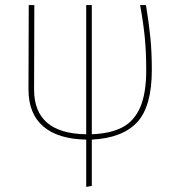

<svg xmlns="http://www.w3.org/2000/svg" viewBox="-20 -539 702 755"><path d="M341 10V192L319 196V10Q208 8 150 -42Q92 -92 92 -188L93 -519H115L114 -187Q114 -14 319 -11V-519H341V-11Q415 -14 461.5 -38.5Q508 -63 531.5 -117.5Q555 -172 555 -263Q555 -333 549.5 -390Q544 -447 531 -519H554Q566 -446 571.5 -389.5Q577 -333 577 -264Q577 -120 519 -58Q461 4 341 10Z"/></svg>

Font: Fira Sans Condensed Thin
Style: Regular
Weight: 250
Width: 3
Designer: Carrois Corporate & Edenspiekermann AG
Foundry: Carrois Corporate GbR & Edenspiekermann AG
Version: Version 4.203